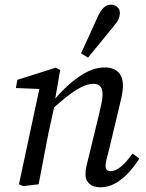

<svg xmlns="http://www.w3.org/2000/svg" viewBox="-20 -787 625 820"><path d="M408 13Q379 13 362 -2Q345 -17 345 -41Q345 -60 349.5 -79Q354 -98 361 -126L402 -295Q408 -320 413 -343.5Q418 -367 418 -383Q418 -408 408 -418.5Q398 -429 379 -429Q348 -429 307.5 -404Q267 -379 211 -328L187 -219Q176 -164 166 -110Q156 -56 145 0L79 8L61 0L148 -407L48 -411L54 -446L218 -498L237 -488L216 -366Q263 -422 319 -460.5Q375 -499 427 -499Q465 -499 485 -479Q505 -459 505 -422Q505 -400 499.5 -374.5Q494 -349 488 -325L445 -145Q439 -123 435 -106.5Q431 -90 431 -79Q431 -56 453 -56Q472 -56 495 -74Q518 -92 546 -131L575 -110Q556 -79 530 -50.5Q504 -22 473.5 -4.5Q443 13 408 13ZM326 -559Q345 -600 363 -639.5Q381 -679 399 -719Q410 -742 423 -754.5Q436 -767 452 -767Q469 -767 480.5 -757.5Q492 -748 492 -731Q492 -719 487 -707Q482 -695 468 -678Q440 -644 412.5 -610Q385 -576 356 -541Z"/></svg>

Font: Source Serif 4 SmText
Style: Italic
Weight: 400
Italic angle: -12°
Designer: Frank Grießhammer
Foundry: Adobe
Version: Version 4.005;hotconv 1.1.0;makeotfexe 2.6.0